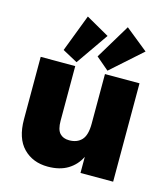

<svg xmlns="http://www.w3.org/2000/svg" viewBox="-108 -790 774 886"><g transform="rotate(15 279.0 -347.5)"><path d="M202 11Q130 11 85 -35Q40 -81 40 -172V-470H205V-209Q205 -167 221 -149.5Q237 -132 266 -132Q304 -132 325.5 -155Q347 -178 347 -233V-470H512V0H356V-77Q336 -36 297.5 -12.5Q259 11 202 11ZM501 -619 354 -488 293 -540 393 -706ZM313 -643 206 -489 134 -528 202 -706Z"/></g></svg>

Font: Tilda Sans Black
Style: Regular
Weight: 900
Designer: ParaType Ltd
Foundry: ParaType Ltd
Version: Version 1.009